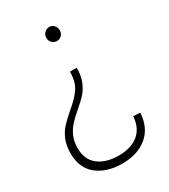

<svg xmlns="http://www.w3.org/2000/svg" viewBox="-173 -611 752 856"><g transform="rotate(-30 203.0 -182.5)"><path d="M186 -491Q186 -507 196.5 -517.5Q207 -528 221 -528Q235 -528 245 -517.5Q255 -507 255 -491Q255 -476 245 -466Q235 -456 221 -456Q207 -456 196.5 -466Q186 -476 186 -491ZM201 163Q121 163 71.5 123.5Q22 84 22 8Q22 -32 34.5 -61.5Q47 -91 65 -110.5Q83 -130 114 -157Q158 -193 180 -225Q202 -257 202 -309H237Q237 -268 224.5 -238Q212 -208 193.5 -188Q175 -168 145 -143Q116 -118 100 -100Q84 -82 72.5 -56.5Q61 -31 61 4Q61 63 100 93.5Q139 124 204 124Q268 124 305.5 93.5Q343 63 347 4L382 6Q378 81 329 122Q280 163 201 163Z"/></g></svg>

Font: Gontserrat ExtraLight
Style: Regular
Weight: 275
Designer: Julieta Ulanovsky
Foundry: Julieta Ulanovsky
Version: Version 6.001